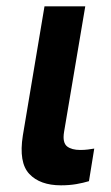

<svg xmlns="http://www.w3.org/2000/svg" viewBox="-20 -565 343 592"><path d="M50.4 -147 117.2 -545.5H242.9L177.6 -158.7Q174.7 -141.3 177.2 -130.3Q179.7 -119.3 186.8 -113.6Q201 -102.6 227.3 -102.6Q240.1 -102.6 251.2 -104Q262.4 -105.5 270.6 -106.9L254.3 -6.4Q236.9 -1.1 215.2 2.7Q193.5 6.4 168 6.4Q103.3 6.4 70.3 -28.8Q37.3 -63.9 50.4 -147Z"/></svg>

Font: Inter P Semi Bold
Style: Italic
Weight: 600
Italic angle: 9.39999°
Designer: Rasmus Andersson
Foundry: rsms
Version: Version 3.018;git-588b23468